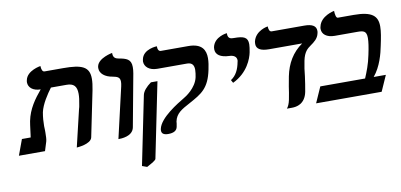

<svg xmlns="http://www.w3.org/2000/svg" viewBox="-74 -819 2661 1275"><g transform="rotate(-10 1256.5 -181.5)"><path d="M389 13C389 13 486 8 495 -37L558 -344C564 -374 567 -399 567 -420C567 -501 518 -522 390 -522H266C252 -522 246 -538 245 -562C245 -562 152 -548 140 -485C139 -480 138 -476 138 -471C138 -436 168 -409 220 -409C174 -354 130 -294 114 -214C112 -207 108 -173 104 -143C103 -130 100 -116 99 -106H40L1 0H177C183 -19 190 -42 196 -61C200 -74 201 -96 201 -120V-137C201 -146 200 -155 200 -165C200 -193 202 -224 208 -257C219 -309 261 -372 289 -409H394C441 -409 463 -389 463 -336C463 -316 460 -292 454 -262C453 -254 451 -245 448 -236Z M671 6C689 6 768 5 779 -55C801 -171 822 -289 844 -406C847 -423 848 -437 848 -449C848 -504 814 -512 765 -521C751 -524 729 -528 729 -561V-565C729 -565 633 -548 622 -493C621 -489 621 -484 621 -480C621 -445 654 -417 706 -409C736 -403 754 -397 754 -367C754 -359 753 -349 750 -336Z M1071 -42C1082 -95 1120 -116 1178 -147C1264 -194 1315 -222 1340 -344C1345 -368 1350 -395 1350 -421C1350 -474 1328 -522 1235 -522H1050C1037 -522 1029 -534 1029 -557C1029 -557 936 -555 923 -487C922 -482 921 -478 921 -474C921 -437 953 -409 1007 -409H1207C1244 -409 1253 -386 1253 -359C1253 -343 1250 -326 1247 -310C1232 -239 1158 -193 1145 -186C1102 -160 975 -85 960 -12C959 -8 959 -4 959 0C959 20 974 30 1003 30C1040 30 1061 18 1066 -7C1067 -15 1069 -23 1070 -30C1070 -35 1071 -39 1071 -42ZM827 221C864 201 888 187 890 178L993 -328H949C916 -304 893 -278 888 -252L794 209Z M1486 -230C1589 -279 1621 -370 1629 -410C1633 -432 1636 -450 1636 -464C1636 -511 1610 -522 1543 -522C1524 -522 1502 -523 1502 -558V-562C1502 -562 1417 -554 1402 -485C1401 -480 1401 -476 1401 -471C1401 -434 1433 -412 1492 -410C1523 -409 1541 -396 1541 -372C1541 -368 1540 -365 1539 -361C1530 -313 1512 -274 1475 -250Z M1978 -292C1990 -351 2014 -369 2035 -384C2062 -403 2088 -422 2095 -457C2097 -463 2097 -468 2097 -473C2097 -507 2069 -522 2017 -522H1798C1785 -522 1778 -534 1777 -559C1777 -559 1692 -547 1676 -473C1675 -467 1675 -463 1675 -458C1675 -425 1703 -408 1760 -408H1983C1914 -360 1875 -292 1858 -208C1854 -187 1850 -165 1846 -142C1842 -115 1838 -86 1831 -53C1826 -29 1818 -11 1808 1H1842C1873 1 1931 -8 1947 -88C1954 -123 1958 -156 1963 -190C1966 -224 1971 -258 1978 -292Z M2352 -535H2246C2234 -535 2230 -559 2229 -584C2229 -584 2136 -567 2122 -496C2120 -491 2120 -486 2120 -481C2120 -446 2150 -420 2205 -420H2357C2399 -420 2419 -415 2419 -368C2419 -343 2414 -308 2403 -257C2391 -196 2371 -146 2354 -106H2052L2005 0H2447L2494 -106H2412C2463 -167 2484 -251 2494 -302C2505 -353 2513 -395 2513 -429C2513 -499 2478 -535 2352 -535Z"/></g></svg>

Font: Libertinus Serif
Style: Bold Italic
Weight: 700
Italic angle: -12°
Designer: Philipp H. Poll, Khaled Hosny
Foundry: Caleb Maclennan
Version: Version 7.050;RELEASE